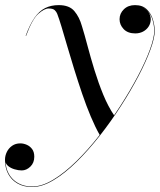

<svg xmlns="http://www.w3.org/2000/svg" viewBox="-88 -490 640 770"><path d="M41 260Q7.5 260 -17 246.2Q-41.5 232.5 -54.8 208Q-68 183.5 -68 151Q-68 134.5 -60.5 119.2Q-53 104 -39.2 94.5Q-25.5 85 -6.5 85Q6 85 19 90.5Q32 96 40.8 107.8Q49.5 119.5 49.5 138.5Q49.5 163 33.8 178.2Q18 193.5 -1 193.5Q-14 193.5 -29.5 189Q-45 184.5 -56 175.2Q-67 166 -67 151H-66Q-66 183 -52.8 207Q-39.5 231 -15.2 244.5Q9 258 41 258Q80 258 125.2 230.8Q170.5 203.5 217.8 157.2Q265 111 310.2 53.2Q355.5 -4.5 395.2 -66.2Q435 -128 465.5 -186Q496 -244 513.2 -291.2Q530.5 -338.5 530.5 -366Q530.5 -386.5 523.8 -410Q517 -433.5 500.2 -450.5Q483.5 -467.5 453.5 -467.5V-468.5Q472 -468.5 486.2 -460.5Q500.5 -452.5 508.5 -439.8Q516.5 -427 516.5 -413Q516.5 -396.5 508 -383.5Q499.5 -370.5 485.5 -363.2Q471.5 -356 454.5 -356Q424.5 -356 408 -373.2Q391.5 -390.5 391.5 -413Q391.5 -436 408.8 -452.8Q426 -469.5 453.5 -469.5Q484 -469.5 501.2 -452.2Q518.5 -435 525.5 -410.8Q532.5 -386.5 532.5 -366Q532.5 -338 515.2 -290.8Q498 -243.5 467.5 -185.2Q437 -127 397.2 -65.2Q357.5 -3.5 312 54.5Q266.5 112.5 219.2 159Q172 205.5 126.2 232.8Q80.5 260 41 260ZM312 51.5Q294 20 276 -22.8Q258 -65.5 241.5 -114Q225 -162.5 209.8 -211.5Q194.5 -260.5 181.8 -304.5Q169 -348.5 158.8 -382.5Q148.5 -416.5 141.5 -434.5Q138.5 -442.5 131.5 -449.2Q124.5 -456 107 -456Q90 -456 65.8 -434.8Q41.5 -413.5 16.5 -346L15 -346.5Q31.5 -391.5 50.2 -418.5Q69 -445.5 92.8 -457.5Q116.5 -469.5 147.5 -469.5Q190 -469.5 210.2 -445.5Q230.5 -421.5 240.5 -385.5Q251 -352 263.2 -305.5Q275.5 -259 291 -208.5Q306.5 -158 326 -110.5Q345.5 -63 370 -27Q362.5 -16 355.8 -6.5Q349 3 342.5 11.8Q336 20.5 328.5 30.2Q321 40 312 51.5Z"/></svg>

Font: Bodoni Moda 96pt
Style: Italic
Weight: 400
Italic angle: -13°
Version: Version 2.004